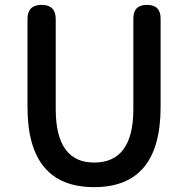

<svg xmlns="http://www.w3.org/2000/svg" viewBox="-20 -756 773 789"><path d="M367 13Q93 13 93 -316V-678Q93 -736 151 -736Q209 -736 209 -678V-308Q209 -88 367 -88Q528 -88 528 -308V-522V-680Q528 -736 584 -736Q640 -736 640 -680V-316Q640 13 367 13Z"/></svg>

Font: GenSenRounded JP M
Style: Regular
Weight: 500
Version: Version 1.501;PS 1;hotconv 16.6.51;makeotf.lib2.5.65220